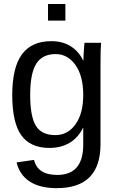

<svg xmlns="http://www.w3.org/2000/svg" viewBox="-20 -745 596 972"><path d="M267.6 207.5Q181.2 207.5 129.9 173.6Q78.6 139.6 64 77.1L152.3 64.5Q170.4 140.6 270 140.6Q401.4 140.6 401.4 -13.2V-98.1H400.4Q375.5 -47.4 332 -21.7Q288.6 3.9 230.5 3.9Q133.3 3.9 87.6 -60.5Q42 -125 42 -263.2Q42 -403.3 91.1 -470Q140.1 -536.6 240.2 -536.6Q296.4 -536.6 337.6 -511Q378.9 -485.4 401.4 -438H402.3Q402.3 -447.8 403.3 -468.5Q404.3 -489.3 405.8 -507.8Q407.2 -526.4 408.2 -528.3H491.7Q488.8 -502 488.8 -418.9V-15.1Q488.8 207.5 267.6 207.5ZM401.4 -264.2Q401.4 -360.4 362.1 -415.8Q322.8 -471.2 261.7 -471.2Q194.3 -471.2 163.6 -422.4Q132.8 -373.5 132.8 -264.2Q132.8 -155.8 161.6 -108.4Q190.4 -61 260.3 -61Q322.8 -61 362.1 -115.5Q401.4 -169.9 401.4 -264.2ZM311 -724.6V-640.6H223.1V-724.6Z"/></svg>

Font: Arimo Nerd Font
Style: Regular
Weight: 400
Designer: Steve Matteson
Foundry: Monotype Imaging Inc.
Version: Version 1.33;Nerd Fonts 3.2.1